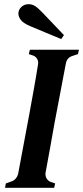

<svg xmlns="http://www.w3.org/2000/svg" viewBox="-20 -899 398 919"><path d="M4 0 8 -21 33 -30Q47 -34 55.5 -44.5Q64 -55 67 -68L120 -351Q130 -406 141.5 -469.5Q153 -533 162 -591Q165 -605 157.5 -617.5Q150 -630 136 -634L118 -640L123 -661H358L353 -640L329 -632Q300 -624 295 -594L241 -310Q231 -255 220 -192Q209 -129 198 -72Q196 -57 203 -45Q210 -33 223 -28L244 -21L239 0ZM286 -731 273 -712Q236 -728 198.5 -743Q161 -758 124 -774Q90 -789 79 -804.5Q68 -820 68 -834Q68 -852 82 -865.5Q96 -879 117 -879Q133 -879 147 -870.5Q161 -862 183 -839Q207 -814 234 -785.5Q261 -757 286 -731Z"/></svg>

Font: DeepMind Serif Text
Style: Italic
Weight: 400
Italic angle: -12°
Designer: Frank Grießhammer / Modifications: Colophon Foundry
Foundry: Colophon Foundry
Version: Version 5.003; ttfautohint (v1.8.2)